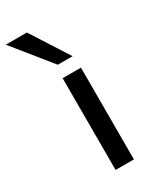

<svg xmlns="http://www.w3.org/2000/svg" viewBox="-233 -832 752 899"><g transform="rotate(-30 143.0 -382.5)"><path d="M113 0V-496H212V0ZM125 -562 -39 -765H75L205 -562Z"/></g></svg>

Font: Nunito Sans 7pt Expanded
Style: Regular
Weight: 400
Width: 7
Designer: Vernon Adams
Foundry: Vernon Adams
Version: Version 3.101;gftools[0.9.27]